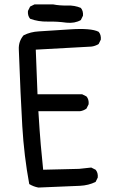

<svg xmlns="http://www.w3.org/2000/svg" viewBox="-20 -844 540 862"><path d="M152.3 -2Q130.9 -5.9 111.3 -17.6Q87.9 -144.5 80.1 -276.9Q72.3 -409.2 64.5 -621.1Q62.5 -658.2 85.9 -685.5Q117.2 -701.2 154.3 -703.1Q191.4 -705.1 290.5 -711.9Q389.6 -718.8 422.9 -701.2Q434.6 -687.5 432.6 -666L422.9 -646.5Q407.2 -636.7 389.6 -634.8L140.6 -621.1L148.4 -420.9H348.6L368.2 -411.1Q379.9 -397.5 377.9 -376L368.2 -356.4Q354.5 -346.7 338.9 -344.7H152.3Q158.2 -249 163.1 -192.9Q168 -136.7 173.8 -82L335 -85.9L389.6 -91.8L409.2 -82Q420.9 -68.4 418.9 -46.9L409.2 -27.3Q377.9 -11.7 338.9 -9.8ZM278.3 -742.2Q236.3 -748 194.3 -747.1Q152.3 -746.1 115.2 -759.8Q103.5 -773.4 105.5 -794.9L115.2 -814.5L134.8 -824.2H218.8Q248 -818.4 281.7 -819.3Q315.4 -820.3 342.8 -808.6Q354.5 -794.9 352.5 -773.4L342.8 -753.9Q315.4 -738.3 278.3 -742.2Z"/></svg>

Font: JasonHandwriting1
Style: Regular
Weight: 400
Version: Version 1.48.20